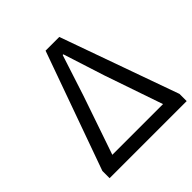

<svg xmlns="http://www.w3.org/2000/svg" viewBox="-191 -886 1039 1039"><g transform="rotate(-45 328.5 -366.5)"><path d="M66 0V-55L309 -733H414L656 -55V0ZM166 -79H554L439 -414L363 -651H358L281 -414Z"/></g></svg>

Font: Source Han Sans Regular
Style: Regular
Weight: 400
Designer: Ryoko NISHIZUKA  (kana & ideographs); Paul D. Hunt (Latin, Greek & Cyrillic); Wenlong ZHANG  (bopomofo); Sandoll Communi
Foundry: Adobe Systems Incorporated
Version: Version 1.00 January 18, 2024, initial release